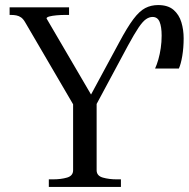

<svg xmlns="http://www.w3.org/2000/svg" viewBox="-20 -739 746 759"><path d="M451 -571Q483 -631 507 -663Q531 -695 554 -707Q577 -719 605 -719Q644 -719 666 -700Q688 -681 697 -651Q706 -621 706 -588Q706 -550 700.5 -517.5Q695 -485 687 -468H593Q600 -483 606 -504Q612 -525 615.5 -549Q619 -573 619 -598Q619 -633 611 -652.5Q603 -672 583 -672Q570 -672 557 -663Q544 -654 527.5 -629.5Q511 -605 486 -559L355 -315L362 -347V-66Q362 -44 386.5 -37Q411 -30 442 -30H458V0H173V-30H189Q221 -30 245 -37Q269 -44 269 -66V-347L277 -313L80 -650Q72 -664 63.5 -670Q55 -676 45 -678Q35 -680 23 -680H18V-710H253V-680H237Q221 -680 204 -678.5Q187 -677 175.5 -674Q164 -671 164 -666L350 -348L330 -347Z"/></svg>

Font: Roboto Serif 144pt
Style: Regular
Weight: 400
Version: Version 1.008